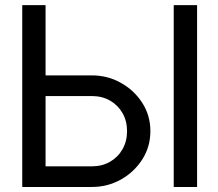

<svg xmlns="http://www.w3.org/2000/svg" viewBox="-20 -743 867 763"><path d="M763.2 -722.7H670.4V0H763.2ZM161.1 -82V-361.3H345.2Q385.7 -361.3 417.2 -343.3Q448.7 -325.2 466.8 -293.7Q484.9 -262.2 484.9 -221.7Q484.9 -181.6 466.8 -149.9Q448.7 -118.2 417.2 -100.1Q385.7 -82 345.2 -82ZM68.4 -722.7V0H345.2Q407.7 0 460.4 -29.5Q513.2 -59.1 545.4 -109.4Q577.6 -159.7 577.6 -221.7Q577.6 -284.2 545.4 -334.2Q513.2 -384.3 460.4 -413.8Q407.7 -443.4 345.2 -443.4H161.1V-722.7Z"/></svg>

Font: Giphurs SC
Style: Regular
Weight: 400
Version: Version 0.920